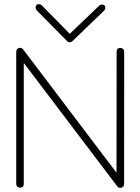

<svg xmlns="http://www.w3.org/2000/svg" viewBox="-20 -903 680 930"><path d="M77.1 -671.4Q86.4 -671.4 91.8 -664.1L544.4 -66.4L544.9 -652.3V-652.8Q544.9 -670.9 563 -670.9Q570.8 -670.9 576.2 -665.8Q581.5 -660.6 581.5 -652.8V-652.3L581.1 -11.7Q581.1 -3.9 575.7 1.5Q570.3 6.8 562.5 6.8Q553.2 6.8 547.9 -0.5L95.2 -598.1V-12.2Q95.2 5.9 77.1 5.9Q69.3 5.9 64 0.7Q58.6 -4.4 58.6 -12.2V-652.8Q58.6 -660.6 64 -666Q69.3 -671.4 77.1 -671.4ZM305.7 -703.1 157.2 -853.5V-854Q156.7 -855 154.5 -859.4Q152.3 -863.8 152.3 -865.7Q152.3 -882.8 169.4 -882.8Q176.8 -882.8 182.1 -877.4L317.9 -739.3L460.9 -876Q465.8 -880.9 473.1 -880.9Q490.2 -880.9 490.2 -863.8Q490.2 -857.4 484.4 -851.6L329.6 -702.6Q325.2 -698.2 317.4 -698.2Q310.5 -698.2 305.7 -703.1Z"/></svg>

Font: Manjari Thin
Style: Regular
Weight: 100
Designer: Santhosh Thottingal <santhosh.thottingal@gmail.com>
Version: Version 2.000